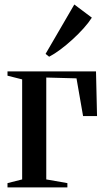

<svg xmlns="http://www.w3.org/2000/svg" viewBox="-20 -812 458 832"><path d="M12.5 0V-18.5L76 -34.5V-468L12.5 -484V-502.5H396L400.5 -309H340L311.5 -472.5L180.5 -476V-34.5L272 -18.5V0ZM192.5 -566.5 177.5 -578.5 302 -792.5 378 -735.5Q364 -713.5 342 -689Q320 -664.5 294.2 -641Q268.5 -617.5 242.5 -598Q216.5 -578.5 193.5 -566.5Z"/></svg>

Font: Merriweather 144pt Medium
Style: Regular
Weight: 500
Version: Version 2.100